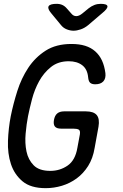

<svg xmlns="http://www.w3.org/2000/svg" viewBox="-20 -970 640 1000"><path d="M396 -270Q399 -290 390 -295Q381 -300 361 -300H298Q275 -300 266 -311Q257 -322 261 -345Q265 -368 278 -379Q291 -390 314 -390H427Q468 -390 484 -370.5Q500 -351 493 -310L473 -200Q464 -145 439 -105.5Q414 -66 379 -40.5Q344 -15 302.5 -2.5Q261 10 218 10Q140 10 97.5 -25.5Q55 -61 37 -115.5Q19 -170 21.5 -236.5Q24 -303 36 -365Q49 -429 70 -495.5Q91 -562 127 -616.5Q163 -671 217.5 -706Q272 -741 352 -741Q393 -741 423.5 -731.5Q454 -722 476 -702.5Q498 -683 511 -655Q524 -627 529 -589Q532 -561 518 -546Q504 -531 476 -531Q459 -531 450 -538.5Q441 -546 439 -568Q435 -610 408 -630.5Q381 -651 338 -651Q283 -651 245.5 -621Q208 -591 184 -547.5Q160 -504 147 -454.5Q134 -405 126 -365Q118 -324 113.5 -274Q109 -224 118 -181Q127 -138 155.5 -109Q184 -80 242 -80Q292 -80 332 -107.5Q372 -135 383 -200ZM275 -950Q292 -950 305 -944Q318 -938 328 -926L351 -900Q362 -886 377 -886Q392 -886 409 -900L442 -927Q456 -938 471.5 -944Q487 -950 504 -950Q537 -950 539.5 -938Q542 -926 514 -903L439 -839Q421 -824 400.5 -817Q380 -810 363 -810Q346 -810 328 -817Q310 -824 298 -839L246 -902Q226 -926 233.5 -938Q241 -950 275 -950Z"/></svg>

Font: Maple Mono
Style: Italic
Weight: 400
Italic angle: -10°
Monospace: yes
Designer: subframe7536
Version: Version 7.300